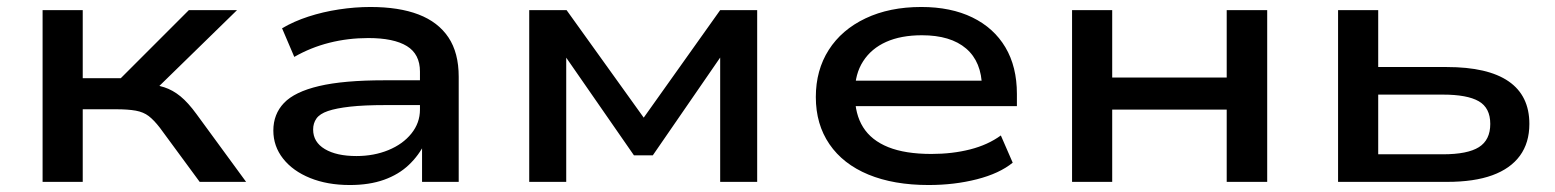

<svg xmlns="http://www.w3.org/2000/svg" viewBox="-20 -521 4455 550"><path d="M102 0V-492H217V-297H326L521 -492H659L409 -248L392 -281Q426 -279 450.5 -271Q475 -263 497 -245Q519 -227 543 -194L685 0H552L438 -155Q421 -177 406 -188.5Q391 -200 369 -204Q347 -208 312 -208H217V0Z M982 9Q918 9 868.5 -11Q819 -31 791 -66.5Q763 -102 763 -147Q763 -194 793.5 -226Q824 -258 894 -274.5Q964 -291 1081 -291H1201V-220H1085Q1023 -220 983 -215.5Q943 -211 919.5 -203Q896 -195 886.5 -181.5Q877 -168 877 -150Q877 -114 910.5 -94Q944 -74 1001 -74Q1051 -74 1092.5 -91Q1134 -108 1158.5 -138.5Q1183 -169 1183 -207V-316Q1183 -366 1145.5 -389Q1108 -412 1035 -412Q977 -412 923.5 -398.5Q870 -385 823 -358L788 -440Q822 -460 863.5 -473.5Q905 -487 951 -494Q997 -501 1041 -501Q1123 -501 1179 -479.5Q1235 -458 1264.5 -414Q1294 -370 1294 -301V0H1189V-110L1197 -111Q1180 -76 1151 -48.5Q1122 -21 1080 -6Q1038 9 982 9Z M1496 0V-492H1603L1824 -184L2043 -492H2149V0H2043V-375H2056L1850 -76H1796L1588 -376H1602V0Z M2640 9Q2540 9 2467.5 -21Q2395 -51 2356 -108Q2317 -165 2317 -243Q2317 -320 2354 -378Q2391 -436 2459.5 -468.5Q2528 -501 2619 -501Q2704 -501 2765.5 -471Q2827 -441 2860 -385.5Q2893 -330 2893 -252V-217H2405V-290H2816L2793 -271Q2792 -344 2747.5 -382Q2703 -420 2621 -420Q2561 -420 2518.5 -401Q2476 -382 2452.5 -345.5Q2429 -309 2429 -258V-249Q2429 -194 2452.5 -156.5Q2476 -119 2524.5 -99.5Q2573 -80 2648 -80Q2708 -80 2759 -93Q2810 -106 2847 -133L2881 -55Q2843 -24 2778.5 -7.5Q2714 9 2640 9Z M3051 0V-492H3166V-299H3494V-492H3610V0H3494V-207H3166V0Z M3813 0V-492H3928V-329H4124Q4242 -329 4301.5 -288Q4361 -247 4361 -166Q4361 -112 4334 -75Q4307 -38 4255 -19Q4203 0 4125 0ZM3928 -79H4113Q4184 -79 4216.5 -99.5Q4249 -120 4249 -166Q4249 -212 4216 -231Q4183 -250 4113 -250H3928Z"/></svg>

Font: Nunito Sans 10pt Expanded SemiBold
Style: Regular
Weight: 600
Width: 7
Designer: Vernon Adams
Foundry: Vernon Adams
Version: Version 3.101;gftools[0.9.27]